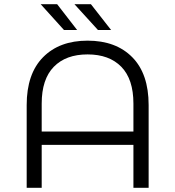

<svg xmlns="http://www.w3.org/2000/svg" viewBox="-20 -901 841 921"><path d="M350 -757H287L175 -881H254ZM513 -757H450L337 -881H416ZM400 -706Q536 -706 614.5 -626.5Q693 -547 693 -397V0H620V-206H180V0H108V-397Q108 -547 186.5 -626.5Q265 -706 400 -706ZM180 -270H620V-404Q620 -521 562 -580.5Q504 -640 400 -640Q296 -640 238 -580.5Q180 -521 180 -404Z"/></svg>

Font: mBank
Style: Regular
Weight: 400
Designer: Julieta Ulanovsky
Foundry: Julieta Ulanovsky
Version: Version 7.200;PS 007.200;hotconv 1.0.88;makeotf.lib2.5.64775